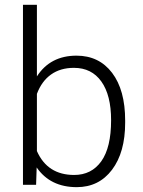

<svg xmlns="http://www.w3.org/2000/svg" viewBox="-20 -770 594 800"><path d="M501.5 -258.8Q501.5 -135.3 446.8 -62.7Q392.1 9.8 299.8 9.8Q189.5 9.8 132.8 -72.3L130.4 0H75.7V-750H133.8V-451.7Q189.5 -538.1 298.8 -538.1Q392.6 -538.1 447 -466.6Q501.5 -395 501.5 -267.6ZM442.9 -269Q442.9 -373.5 402.3 -430.4Q361.8 -487.3 288.1 -487.3Q231.9 -487.3 192.9 -459.7Q153.8 -432.1 133.8 -378.9V-140.6Q177.7 -41 289.1 -41Q361.3 -41 402.1 -98.1Q442.9 -155.3 442.9 -269Z"/></svg>

Font: Roboto-Light
Style: Regular
Weight: 300
Designer: Google
Version: Version 2.137; 2017